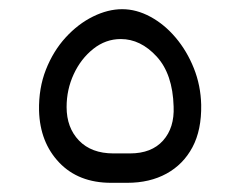

<svg xmlns="http://www.w3.org/2000/svg" viewBox="-20 -399 524 418"><path d="M222 -1Q151 -1 109 -45Q67 -89 65 -158Q64 -207 80 -247.5Q96 -288 123 -317.5Q150 -347 182.5 -363Q215 -379 246 -379Q277 -379 307.5 -362.5Q338 -346 362.5 -317Q387 -288 402 -250.5Q417 -213 418 -171Q419 -116 399 -78.5Q379 -41 342.5 -21Q306 -1 257 -1ZM227 -65H263Q310 -65 335 -93Q360 -121 358 -167Q356 -238 321 -276Q286 -314 243 -314Q210 -314 183 -292.5Q156 -271 140.5 -237.5Q125 -204 125 -166Q125 -121 152 -93Q179 -65 227 -65Z"/></svg>

Font: Rubik Light
Style: Italic
Weight: 300
Italic angle: -12°
Designer: Hubert and Fischer
Foundry: Hubert and Fischer
Version: Version 2.300;gftools[0.9.30]